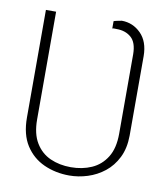

<svg xmlns="http://www.w3.org/2000/svg" viewBox="-82 -792 758 871"><g transform="rotate(10 296.5 -356.5)"><path d="M295.5 9.9Q231.9 9.9 178.4 -14.2Q125 -38.4 93 -88.2Q61.1 -138.1 61.1 -215.9V-711.6H108V-215.9Q108 -149.1 133.2 -107.8Q158.4 -66.4 200.8 -47.4Q243.3 -28.4 295.5 -28.4Q348.4 -28.4 391.3 -47.4Q434.3 -66.4 460 -107.8Q485.8 -149.1 485.8 -215.9V-582.4Q485.4 -636.4 459 -659.3Q432.5 -682.2 392 -681.8Q388.1 -682.2 380.5 -682.2Q372.9 -682.2 372.2 -680.4V-714.5Q375.4 -716.3 391 -719.5Q406.6 -722.7 409.1 -723Q460.2 -722.7 497 -685.9Q533.7 -649.1 534.1 -582.4V-215.9Q533.7 -157.3 512.4 -114.5Q491.1 -71.7 456.3 -44.2Q421.5 -16.7 379.4 -3.4Q337.4 9.9 295.5 9.9Z"/></g></svg>

Font: Inter Thin BETA
Style: Regular
Weight: 100
Designer: Rasmus Andersson
Foundry: rsms
Version: Version 3.011;git-f93a4a705